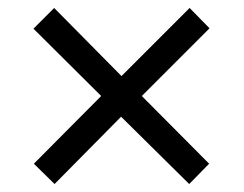

<svg xmlns="http://www.w3.org/2000/svg" viewBox="-20 -594 612 482"><path d="M456 -574 506 -523 336 -353 505 -183 455 -132 284 -301 117 -132 65 -183 234 -353 64 -522 116 -574 285 -403Z"/></svg>

Font: Noto Sans Glagolitic
Style: Regular
Weight: 400
Designer: Monotype Design Team
Foundry: Monotype Imaging Inc.
Version: Version 2.004; ttfautohint (v1.8.4.7-5d5b)